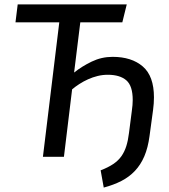

<svg xmlns="http://www.w3.org/2000/svg" viewBox="-20 -709 762 868"><path d="M435 61Q469 48 492 32.5Q515 17 529 -3Q543 -23 551 -48.5Q559 -74 563 -107L576 -208Q578 -222 579 -234Q580 -246 580 -257Q580 -321 551 -346Q522 -371 467 -371Q444 -371 421.5 -365.5Q399 -360 378 -350.5Q357 -341 338.5 -329Q320 -317 306 -305L269 0H174L248 -608H50L60 -689H553L533 -608H343L315 -381Q350 -409 394.5 -430.5Q439 -452 489 -452Q575 -452 625.5 -408.5Q676 -365 676 -269Q676 -255 675 -241Q674 -227 672 -212L656 -94Q649 -41 632.5 -2.5Q616 36 590 63.5Q564 91 529 109Q494 127 449 139Z"/></svg>

Font: Yekcdsyqcyvpieeyorgstswgcgt
Style: Regular
Weight: 400
Italic angle: -8°
Designer: Carrois Corporate & Edenspiekermann
Foundry: Carrois Corporate GbR & Edenspiekermann AG
Version: Version 2.001